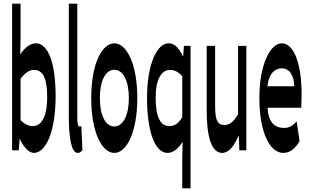

<svg xmlns="http://www.w3.org/2000/svg" viewBox="-20 -819 1684 1046"><path d="M165 14C228 14 283 -98 283 -295C283 -469 245 -583 175 -583C145 -583 115 -560 90 -522L92 -607V-799H46V0H82L87 -61H88C112 -12 140 14 165 14ZM92 -165V-390C117 -423 141 -438 164 -438C216 -438 237 -391 237 -291C237 -177 203 -132 158 -132C140 -132 115 -140 92 -165Z M403 14C415 14 423 7 429 -1L423 -132C418 -130 416 -130 413 -130C406 -130 401 -141 401 -179V-799H355V-185C355 -66 369 14 403 14Z M603 14C669 14 728 -96 728 -285C728 -473 669 -583 603 -583C536 -583 477 -473 477 -285C477 -96 536 14 603 14ZM524 -285C524 -379 555 -439 603 -439C650 -439 682 -379 682 -285C682 -190 650 -130 603 -130C555 -130 524 -190 524 -285Z M975 -47 973 38V207H1018V-569H982L978 -513H976C952 -562 930 -583 898 -583C836 -583 781 -471 781 -285C781 -99 825 14 893 14C924 14 953 -11 975 -47ZM828 -287C828 -392 862 -438 906 -438C929 -438 950 -429 973 -404V-180C950 -143 928 -132 903 -132C855 -132 828 -178 828 -287Z M1190 14C1227 14 1254 -22 1279 -78H1281L1284 0H1322V-569H1277V-196C1251 -154 1231 -138 1203 -138C1167 -138 1152 -161 1152 -239V-569H1106V-217C1106 -75 1132 14 1190 14Z M1523 14C1560 14 1589 -9 1612 -51L1596 -158C1576 -134 1555 -122 1528 -122C1476 -122 1441 -154 1438 -232H1621C1622 -246 1623 -277 1623 -309C1623 -464 1584 -583 1515 -583C1453 -583 1393 -469 1393 -285C1393 -96 1451 14 1523 14ZM1437 -349C1443 -416 1477 -447 1515 -447C1558 -447 1583 -405 1583 -349Z"/></svg>

Font: 寒蝉无机体 CompactMedium
Style: Regular
Weight: 500
Width: 3
Designer: ChillTanhei {Warren2060}; 
Source Han Sans {Ryoko NISHIZUKA 西塚涼子 (kana, bopomofo & ideographs); Paul D. Hunt (Latin, Gre
Foundry: ChillType&Adobe
Version: Version 1.000;Glyphs 3.1.1 (3135)